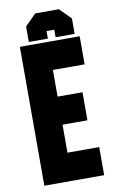

<svg xmlns="http://www.w3.org/2000/svg" viewBox="-94 -902 590 953"><g transform="rotate(-10 201.0 -425.0)"><path d="M50 0V-700H351.5V-558.5H191.5V-424H317V-282.5H191.5V-141.5H351.5V0ZM273 -850 329 -794V-716H233V-754H194V-716H98V-794L154 -850Z"/></g></svg>

Font: Tourney Condensed Black
Style: Regular
Weight: 900
Width: 3
Designer: Tyler Finck
Foundry: Etcetera Type Co
Version: Version 1.010; ttfautohint (v1.8.3)